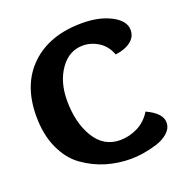

<svg xmlns="http://www.w3.org/2000/svg" viewBox="-123 -786 876 908"><g transform="rotate(-20 314.5 -331.5)"><path d="M525 -177Q601 -142 601 -95Q601 -66 576.5 -44Q552 -22 515.5 -11Q479 0 446 5Q413 10 386 10Q321 10 262 -7.5Q203 -25 149.5 -62.5Q96 -100 64 -169.5Q32 -239 32 -332Q32 -492 127 -582.5Q222 -673 385 -673Q472 -673 531.5 -641.5Q591 -610 591 -564Q591 -529 562 -507Q533 -485 485 -479Q468 -525 431 -548.5Q394 -572 352 -572Q283 -572 238.5 -509Q194 -446 194 -352Q194 -241 239.5 -166Q285 -91 367 -91Q413 -91 455.5 -112Q498 -133 525 -177Z"/></g></svg>

Font: Overlock
Style: Black
Weight: 900
Designer: Dario Muhafara
Foundry: Dario Manuel Muhafara
Version: Version 1.001